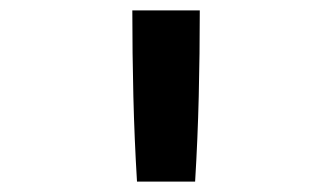

<svg xmlns="http://www.w3.org/2000/svg" viewBox="-20 -792 640 370"><path d="M244 -442Q239 -524 237 -606.5Q235 -689 235 -772H365Q365 -689 363 -606.5Q361 -524 356 -442Z"/></svg>

Font: Iosevka HT Extended
Style: Bold
Weight: 700
Width: 7
Monospace: yes
Designer: Belleve Invis
Foundry: Belleve Invis
Version: Version 32.3.0; ttfautohint (v1.8.4)